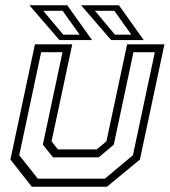

<svg xmlns="http://www.w3.org/2000/svg" viewBox="-20 -708 644 728"><path d="M100.5 0 19.5 -103 112.5 -540H254L175.5 -172L199.5 -141.5H346.5L383.5 -172L462 -540H603.5L510.5 -103L385.5 0ZM123.5 -30.5H377.5L484 -119.5L567 -510H486L411.5 -159.5L354.5 -111.5H181L142.5 -159.5L217 -510H136L53 -119.5ZM525 -556H401.5L287.5 -688H431ZM478 -576.5 413.5 -667H340L416 -576.5ZM329 -556H205.5L91.5 -688H235ZM282 -576.5 217.5 -667H144L220 -576.5Z"/></svg>

Font: Tourney Thin Light
Style: Italic
Weight: 300
Italic angle: -12°
Version: Version 1.015